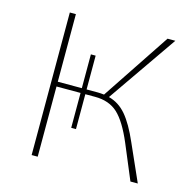

<svg xmlns="http://www.w3.org/2000/svg" viewBox="-98 -757 860 856"><g transform="rotate(15 331.5 -329.0)"><path d="M611 0H577L510 -160Q472 -250 432 -287Q392 -324 327 -324H282V-163H260V-324H149V0H121V-658H149V-346H260V-502H282V-346H333Q345 -346 363 -344L572 -658H608L387 -339Q434 -327 468 -287Q502 -247 535 -171Z"/></g></svg>

Font: Ysabeau SC Extralight
Style: Regular
Weight: 200
Designer: Christian Thalmann (Catharsis Fonts)
Version: Version 0.003